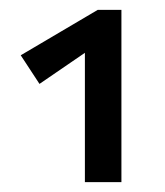

<svg xmlns="http://www.w3.org/2000/svg" viewBox="-20 -775 335 389"><path d="M226 -755V-406H152V-668L60 -605L22 -663L178 -755Z"/></svg>

Font: Ysabeau Semibold
Style: Regular
Weight: 600
Designer: Christian Thalmann (Catharsis Fonts)
Version: Version 0.003